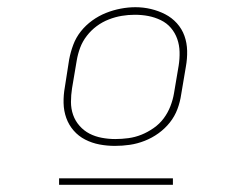

<svg xmlns="http://www.w3.org/2000/svg" viewBox="-20 -722 640 533"><path d="M299 -317Q277 -317 256 -321Q235 -325 216.5 -334.5Q198 -344 184.5 -359.5Q171 -375 164 -394.5Q157 -414 156.5 -436Q156 -458 160 -480L172 -557Q176 -578 183.5 -598Q191 -618 204.5 -635Q218 -652 236 -665Q254 -678 274 -686Q294 -694 315 -698Q336 -702 356 -702Q378 -702 399 -697Q420 -692 438.5 -682.5Q457 -673 471 -657.5Q485 -642 492 -622.5Q499 -603 499.5 -581Q500 -559 496 -537L483 -460Q480 -439 472.5 -419Q465 -399 451.5 -382Q438 -365 420 -352Q402 -339 381.5 -331Q361 -323 340.5 -320Q320 -317 299 -317ZM300 -336Q318 -336 336.5 -338.5Q355 -341 372.5 -348Q390 -355 406.5 -366.5Q423 -378 434.5 -393.5Q446 -409 453 -427Q460 -445 463 -463L476 -540Q479 -559 478.5 -578Q478 -597 472 -614Q466 -631 454.5 -644.5Q443 -658 426.5 -666Q410 -674 392 -677.5Q374 -681 354 -681Q336 -681 318 -678Q300 -675 282 -668Q264 -661 248.5 -649.5Q233 -638 221 -622.5Q209 -607 202.5 -589.5Q196 -572 193 -554L180 -477Q177 -458 177 -439Q177 -420 183 -403Q189 -386 201 -372.5Q213 -359 228.5 -351Q244 -343 262.5 -339.5Q281 -336 300 -336ZM144 -209V-227H460V-209Z"/></svg>

Font: Iosevka Curly ThExObl
Style: Regular
Weight: 100
Width: 7
Italic angle: -9°
Monospace: yes
Designer: Belleve Invis
Foundry: Belleve Invis
Version: Version 11.1.0; ttfautohint (v1.8.3)